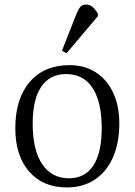

<svg xmlns="http://www.w3.org/2000/svg" viewBox="-20 -806 589 840"><path d="M272 14Q168 14 107.5 -55.5Q47 -125 47 -245Q47 -374 110 -447.5Q173 -521 284 -521Q350 -521 399 -489.5Q448 -458 475 -400.5Q502 -343 502 -266Q502 -180 474 -117Q446 -54 394.5 -20Q343 14 272 14ZM282 -26Q352 -26 388.5 -82Q425 -138 425 -245Q425 -360 385 -421Q345 -482 270 -482Q198 -482 160.5 -426.5Q123 -371 123 -266Q123 -150 164.5 -88Q206 -26 282 -26ZM271 -573 251 -584 314 -744Q323 -766 331.5 -776Q340 -786 357 -786Q372 -786 384 -776.5Q396 -767 408 -746V-735Z"/></svg>

Font: Literata 36pt Light
Style: Regular
Weight: 300
Designer: Latin by Veronika Burian and Jose Scaglione. Greek by Irene Vlachou. Cyrillic by Vera Evstafieva.
Foundry: TypeTogether
Version: Version 3.002